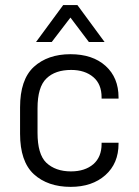

<svg xmlns="http://www.w3.org/2000/svg" viewBox="-20 -726 543 752"><path d="M112.3 -43.9Q58.6 -93.8 58.6 -202.1V-305.7Q58.6 -414.1 112.3 -463.9Q167 -513.7 255.9 -513.7Q342.8 -513.7 393.6 -467.8Q444.3 -421.9 444.3 -344.7V-339.8H377.9V-344.7Q377.9 -396.5 345.7 -423.8Q312.5 -452.1 258.8 -452.1Q196.3 -452.1 162.1 -418.9Q127 -385.7 127 -301.8V-206.1Q127 -122.1 161.1 -88.9Q197.3 -54.7 257.8 -54.7Q312.5 -54.7 345.7 -83Q377.9 -111.3 377.9 -162.1V-167H444.3V-163.1Q444.3 -85.9 392.6 -40Q340.8 5.9 256.8 5.9Q167 5.9 112.3 -43.9ZM227.5 -706.1H283.2L389.6 -561.5H328.1L255.9 -657.2L182.6 -561.5H121.1Z"/></svg>

Font: DINish
Style: Regular
Weight: 400
Designer: Bert Driehuis
Foundry: Playbeing
Version: Version 3.008; git-95204e4c-release